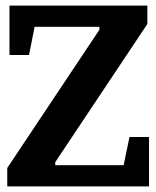

<svg xmlns="http://www.w3.org/2000/svg" viewBox="-20 -668 560 688"><path d="M6 0V-66L336 -561V-572H104L84 -471H14V-648H508V-582L178 -87V-76H423L444 -177H514V0Z"/></svg>

Font: Faustina Light
Style: Bold
Weight: 700
Version: Version 1.200